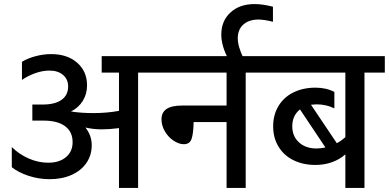

<svg xmlns="http://www.w3.org/2000/svg" viewBox="-20 -924 1912 944"><path d="M38 -102V-201Q73 -166 120.5 -145Q168 -124 217 -124Q272 -124 304.5 -151.5Q337 -179 337 -225Q337 -276 300 -303.5Q263 -331 194 -331H139V-410H189Q250 -410 282.5 -433Q315 -456 315 -499Q315 -534 290 -555.5Q265 -577 223 -577Q190 -577 154 -564.5Q118 -552 88 -531V-620Q115 -637 154 -647.5Q193 -658 232 -658Q311 -658 359.5 -615.5Q408 -573 408 -504Q408 -462 387 -428Q366 -394 329 -376Q377 -368 438 -368Q507 -368 565 -379V-567H480V-648H764V-567H659V0H565V-294Q517 -288 481 -288Q439 -288 400 -297Q431 -258 431 -210Q431 -161 405 -123Q379 -85 332 -64Q285 -43 224 -43Q171 -43 120.5 -59.5Q70 -76 38 -102Z M1288 -567H1188V0H1094V-324H932Q931 -268 922 -241.5Q913 -215 884 -215Q860 -215 834 -232Q808 -249 791 -277.5Q774 -306 774 -338Q774 -405 874 -405H1094V-567H744V-648H1288Z M1249 -828Q1202 -827 1175.5 -802.5Q1149 -778 1149 -736Q1149 -696 1177 -638H1101Q1086 -664 1077 -695Q1068 -726 1068 -754Q1068 -821 1113 -862.5Q1158 -904 1231 -904Q1272 -904 1322 -891V-817Q1278 -828 1249 -828Z M1872 -567H1772V0H1678V-165Q1650 -140 1612 -126.5Q1574 -113 1531 -113Q1470 -113 1422.5 -136.5Q1375 -160 1349 -203.5Q1323 -247 1323 -303Q1323 -359 1349 -402.5Q1375 -446 1422.5 -469.5Q1470 -493 1531 -493Q1584 -493 1624 -472V-391Q1584 -411 1536 -411Q1527 -411 1509 -409L1636 -220Q1659 -232 1678 -250V-567H1268V-648H1872ZM1536 -194Q1557 -194 1580 -199L1455 -386Q1417 -356 1417 -303Q1417 -254 1450 -224Q1483 -194 1536 -194Z"/></svg>

Font: Madhuban
Style: Regular
Weight: 400
Designer: jaikishan Patel
Foundry: MagicType
Version: Version 1.000